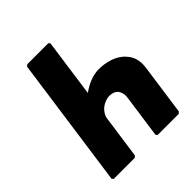

<svg xmlns="http://www.w3.org/2000/svg" viewBox="-233 -1020 1180 1180"><g transform="rotate(-45 357.5 -430.0)"><path d="M416 -373C439 -373 457 -366 471 -353C484 -337 491 -312 487 -287L447 -3L456 7H639L650 -3L697 -337C705 -392 691 -434 665 -463L659 -470C618 -517 546 -535 485 -535C433 -535 381 -512 335 -479L388 -857L380 -867H197L185 -857L65 -3L74 7H257L268 -3L308 -287C311 -308 325 -328 343 -345C364 -362 391 -373 416 -373Z"/></g></svg>

Font: Hussar Woodtype
Style: UltraObl
Weight: 900
Foundry: Cannot Into Space Fonts
Version: Version 1.07